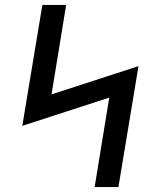

<svg xmlns="http://www.w3.org/2000/svg" viewBox="-20 -755 640 775"><path d="M362 0 421 -361 70 -247 151 -735H247L188 -374L539 -488L458 0Z"/></svg>

Font: Iosevka Curly MdExObl
Style: Regular
Weight: 500
Width: 7
Italic angle: -9°
Monospace: yes
Designer: Belleve Invis
Foundry: Belleve Invis
Version: Version 11.1.0; ttfautohint (v1.8.3)